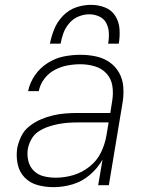

<svg xmlns="http://www.w3.org/2000/svg" viewBox="-20 -764 616 792"><path d="M201 8Q240 8 279 -3.5Q318 -15 350.5 -42.5Q383 -70 403 -106L385 0H429L486 -343Q491 -375 488.5 -406.5Q486 -438 471 -464.5Q456 -491 431 -508Q406 -525 375 -531.5Q344 -538 312 -538Q277 -538 242.5 -531Q208 -524 176.5 -504Q145 -484 124 -453.5Q103 -423 96 -388H140Q145 -415 162.5 -438.5Q180 -462 205.5 -475.5Q231 -489 258 -494Q285 -499 312 -499Q342 -499 371 -490.5Q400 -482 419.5 -460.5Q439 -439 443.5 -409.5Q448 -380 443 -349L435 -298H301Q275 -298 249.5 -296Q224 -294 198.5 -288Q173 -282 148.5 -271.5Q124 -261 102 -244Q80 -227 68 -202.5Q56 -178 51 -153Q46 -119 53 -86.5Q60 -54 82 -31.5Q104 -9 135.5 -0.5Q167 8 201 8ZM210 -31Q184 -31 160 -37Q136 -43 119 -60Q102 -77 96.5 -101.5Q91 -126 95 -151Q99 -171 110 -190.5Q121 -210 139.5 -222Q158 -234 178.5 -241Q199 -248 219.5 -252Q240 -256 260 -257.5Q280 -259 301 -259H428L419 -205Q413 -169 396.5 -135Q380 -101 349 -76.5Q318 -52 282 -41.5Q246 -31 210 -31ZM186 -584H230Q234 -607 242 -628.5Q250 -650 266 -668.5Q282 -687 304 -696Q326 -705 348 -705Q370 -705 389.5 -696Q409 -687 418.5 -668.5Q428 -650 429 -628Q430 -606 426 -584H470Q475 -614 473 -644Q471 -674 455.5 -698.5Q440 -723 412.5 -733.5Q385 -744 355 -744Q324 -744 293.5 -733.5Q263 -723 239.5 -698.5Q216 -674 204 -644.5Q192 -615 186 -584Z"/></svg>

Font: Iosevka Sparkle XLtObl
Style: Regular
Weight: 200
Italic angle: -9°
Designer: Belleve Invis
Foundry: Belleve Invis
Version: Version 4.5.0; ttfautohint (v1.8.3)